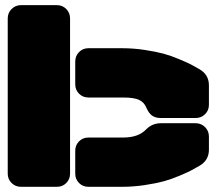

<svg xmlns="http://www.w3.org/2000/svg" viewBox="-20 -720 835 740"><path d="M250 -648.9V-50.8Q250 -29.3 235.4 -14.6Q220.7 0 199.2 0H61Q39.6 0 24.7 -14.6Q9.8 -29.3 9.8 -50.8V-648.9Q9.8 -670.4 24.7 -685.3Q39.6 -700.2 61 -700.2H199.2Q220.7 -700.2 235.4 -685.3Q250 -670.4 250 -648.9ZM454.1 -344.2H320.8Q299.3 -344.2 284.7 -358.9Q270 -373.5 270 -395V-482.9Q270 -504.4 284.7 -519.3Q299.3 -534.2 320.8 -534.2H449.2Q494.1 -534.2 537.6 -527.6Q581.1 -521 609.9 -513.2Q638.7 -505.4 670.7 -491.9Q702.6 -478.5 715.6 -471.7Q728.5 -464.8 749 -453.1Q785.2 -432.1 785.2 -391.1V-315.9Q785.2 -294.4 770.3 -279.8Q755.4 -265.1 733.9 -265.1H600.1Q579.1 -265.1 566.2 -274.4Q553.2 -283.7 543.9 -305.2Q536.1 -325.2 516.6 -334.7Q497.1 -344.2 454.1 -344.2ZM320.8 -189.9H454.1Q513.7 -189.9 543 -221.2Q566.9 -245.1 600.1 -245.1H733.9Q755.4 -245.1 770.3 -230.2Q785.2 -215.3 785.2 -193.8V-143.1Q785.2 -102.1 749 -81.1Q728.5 -69.3 715.6 -62.5Q702.6 -55.7 670.7 -42.2Q638.7 -28.8 609.9 -21Q581.1 -13.2 537.6 -6.6Q494.1 0 449.2 0H320.8Q299.3 0 284.7 -14.6Q270 -29.3 270 -50.8V-139.2Q270 -160.6 284.7 -175.3Q299.3 -189.9 320.8 -189.9Z"/></svg>

Font: Nastup Soft
Style: Regular
Weight: 400
Designer: Maksym Kobuzan
Foundry: Zakznak
Version: Version 1.020;hotconv 1.0.109;makeotfexe 2.5.65596